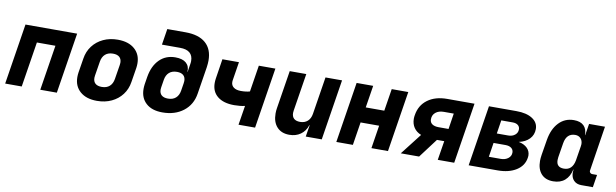

<svg xmlns="http://www.w3.org/2000/svg" viewBox="-46 -1216 5493 1713"><g transform="rotate(10 2700.0 -360.0)"><path d="M172 0H22L109 -550H577L490 0H340L405 -410H237Z M646 -169Q646 -189 649 -210L670 -340Q680 -406 717.5 -455.5Q755 -505 813.5 -532.5Q872 -560 945 -560Q1042 -560 1097.5 -511.5Q1153 -463 1153 -381Q1153 -361 1150 -340L1129 -210Q1119 -144 1081.5 -94.5Q1044 -45 985.5 -17.5Q927 10 854 10Q757 10 701.5 -38.5Q646 -87 646 -169ZM979 -210 1000 -340Q1002 -354 1002 -361Q1002 -395 982 -412.5Q962 -430 924 -430Q880 -430 853.5 -406.5Q827 -383 820 -340L799 -210Q797 -196 797 -189Q797 -155 817 -137.5Q837 -120 875 -120Q919 -120 945.5 -143.5Q972 -167 979 -210Z M1527 -730Q1647 -730 1710 -675Q1773 -620 1773 -517Q1773 -492 1768 -455L1729 -210Q1713 -108 1637 -49Q1561 10 1447 10Q1352 10 1299 -38Q1246 -86 1246 -168Q1246 -188 1249 -210L1260 -279Q1277 -380 1334 -437Q1391 -494 1478 -494Q1543 -494 1576 -465Q1609 -436 1605 -385H1607L1618 -455Q1621 -472 1621 -486Q1621 -535 1591.5 -560Q1562 -585 1504 -585H1339L1362 -730ZM1590 -279Q1592 -293 1592 -300Q1592 -334 1572 -351.5Q1552 -369 1514 -369Q1470 -369 1443.5 -345.5Q1417 -322 1410 -279L1399 -210Q1397 -196 1397 -189Q1397 -155 1417 -137.5Q1437 -120 1475 -120Q1519 -120 1545.5 -143.5Q1572 -167 1579 -210Z M2164 -175Q2121 -165 2067 -165Q1970 -165 1916 -208.5Q1862 -252 1862 -330Q1862 -349 1865 -370L1893 -550H2043L2016 -380Q2015 -375 2015 -366Q2015 -335 2038.5 -317.5Q2062 -300 2104 -300Q2152 -300 2185 -310L2223 -550H2373L2286 0H2136Z M2827 -550H2977L2890 0H2745L2762 -105H2759Q2741 -50 2698.5 -20Q2656 10 2597 10Q2525 10 2484.5 -34.5Q2444 -79 2444 -156Q2444 -182 2448 -205L2503 -550H2653L2599 -210Q2597 -194 2597 -189Q2597 -155 2616 -137.5Q2635 -120 2672 -120Q2713 -120 2739.5 -143.5Q2766 -167 2773 -210Z M3172 0H3022L3109 -550H3259L3227 -349H3395L3427 -550H3577L3490 0H3340L3373 -209H3205Z M3756 -193Q3713 -210 3690 -244Q3667 -278 3667 -324Q3667 -341 3670 -357Q3684 -448 3753 -499Q3822 -550 3930 -550H4177L4090 0H3941L3969 -174H3903L3772 0H3606ZM3988 -288 4010 -431H3920Q3874 -431 3846 -408Q3818 -385 3818 -346Q3818 -318 3839 -303Q3860 -288 3898 -288Z M4625 -283Q4675 -273 4703 -245Q4731 -217 4731 -176Q4731 -171 4729 -157Q4718 -84 4651.5 -42Q4585 0 4483 0H4221L4308 -550H4557Q4649 -550 4702 -515.5Q4755 -481 4755 -422Q4755 -369 4720 -332.5Q4685 -296 4625 -283ZM4438 -445 4419 -323H4522Q4559 -323 4583 -342.5Q4607 -362 4607 -393Q4607 -417 4589.5 -431Q4572 -445 4541 -445ZM4513 -235H4405L4385 -106H4493Q4533 -106 4559.5 -126.5Q4586 -147 4586 -179Q4586 -205 4566.5 -220Q4547 -235 4513 -235Z M5364 -114 5346 0H5242Q5198 0 5172.5 -26.5Q5147 -53 5147 -98Q5147 -116 5149 -125H5147Q5133 -60 5092.5 -25Q5052 10 4987 10Q4917 10 4879 -32.5Q4841 -75 4841 -150Q4841 -172 4846 -205L4869 -345Q4886 -445 4940.5 -502.5Q4995 -560 5077 -560Q5136 -560 5166.5 -530Q5197 -500 5196 -445H5198L5215 -550H5359L5295 -140Q5294 -130 5301.5 -122Q5309 -114 5320 -114ZM5177 -340Q5179 -354 5179 -360Q5179 -392 5160.5 -412Q5142 -432 5111 -432Q5032 -432 5017 -340L4996 -210Q4994 -201 4994 -184Q4994 -118 5062 -118Q5101 -118 5124.5 -141.5Q5148 -165 5156 -210Z"/></g></svg>

Font: JetBrains Mono Extra Bold
Style: Italic
Weight: 800
Italic angle: -9°
Monospace: yes
Designer: Philipp Nurullin, Konstantin Bulenkov
Foundry: JetBrains
Version: 2.002